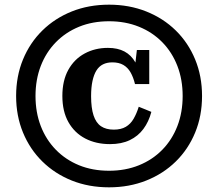

<svg xmlns="http://www.w3.org/2000/svg" viewBox="-20 -766 934 822"><path d="M461 -499Q438 -499 421 -490.5Q404 -482 393 -464.5Q382 -447 376 -419.5Q370 -392 370 -354Q370 -304 380.5 -272Q391 -240 412.5 -225.5Q434 -211 467 -211Q498 -211 518.5 -223Q539 -235 552 -257.5Q565 -280 574 -309L628 -287Q617 -245 594 -214Q571 -183 535.5 -166Q500 -149 451 -149Q391 -149 345 -173Q299 -197 273 -243Q247 -289 247 -355Q247 -421 272.5 -467Q298 -513 342.5 -537Q387 -561 442 -561Q484 -561 513 -545.5Q542 -530 559.5 -499Q577 -468 583 -422L554 -447L566 -552H619V-406H558Q551 -435 539 -456Q527 -477 508 -488Q489 -499 461 -499ZM132 -355Q132 -285 154.5 -226.5Q177 -168 219 -125Q261 -82 318.5 -58.5Q376 -35 447 -35Q517 -35 575 -58.5Q633 -82 675 -125Q717 -168 739.5 -226.5Q762 -285 762 -355Q762 -425 739.5 -483.5Q717 -542 675 -585Q633 -628 575 -651.5Q517 -675 447 -675Q376 -675 318.5 -651.5Q261 -628 219 -585Q177 -542 154.5 -483.5Q132 -425 132 -355ZM49 -355Q49 -440 78.5 -511.5Q108 -583 161.5 -635.5Q215 -688 287.5 -717Q360 -746 447 -746Q533 -746 606 -717Q679 -688 732.5 -635.5Q786 -583 815.5 -511.5Q845 -440 845 -355Q845 -270 815.5 -198.5Q786 -127 732.5 -74.5Q679 -22 606 7Q533 36 447 36Q360 36 287.5 7Q215 -22 161.5 -74.5Q108 -127 78.5 -198.5Q49 -270 49 -355Z"/></svg>

Font: Roboto Serif
Style: Bold Italic
Weight: 700
Italic angle: -10°
Designer: Greg Gazdowicz
Foundry: Commercial Type
Version: Version 1.008